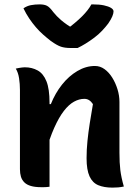

<svg xmlns="http://www.w3.org/2000/svg" viewBox="-20 -851 640 876"><path d="M334 -632Q327 -632 320 -632Q313 -632 302 -632Q276 -632 258 -638Q240 -644 212 -664Q194 -678 177 -693Q160 -708 144 -726.5Q128 -745 113.5 -766.5Q99 -788 87 -813Q103 -824 121 -827.5Q139 -831 161 -831Q182 -831 194.5 -824.5Q207 -818 223 -796Q237 -778 259 -759Q281 -740 322 -715L266 -730H332L279 -713Q326 -748 354.5 -776.5Q383 -805 397 -831H403Q434 -831 454.5 -826.5Q475 -822 486.5 -815Q498 -808 498 -799Q498 -790 492.5 -776.5Q487 -763 474 -744Q462 -728 446 -711Q430 -694 410 -679Q390 -664 370.5 -652Q351 -640 334 -632ZM545 0Q531 3 519 4Q507 5 493 5Q455 5 428.5 -6Q402 -17 388.5 -46.5Q375 -76 375 -129Q375 -168 379 -207.5Q383 -247 389.5 -288.5Q396 -330 404 -376Q396 -388 386.5 -394Q377 -400 365 -400Q341 -400 317.5 -387Q294 -374 271.5 -345Q249 -316 227.5 -268Q206 -220 186 -149V-376H212Q232 -426 263 -465Q294 -504 333 -527Q372 -550 413 -550Q437 -550 457 -535.5Q477 -521 492 -497Q507 -473 516 -444Q525 -415 525 -386Q525 -348 525 -309Q525 -270 525 -231.5Q525 -193 525 -154Q525 -108 529 -75Q533 -42 545 0ZM206 1Q199 2 192.5 2.5Q186 3 180 3Q174 3 167 3Q140 3 121 -2.5Q102 -8 91 -19Q80 -30 75.5 -45Q71 -60 71 -79Q71 -129 71 -175.5Q71 -222 71 -266.5Q71 -311 71 -354.5Q71 -398 71 -441Q71 -468 67 -494Q63 -520 52 -538Q60 -540 66.5 -541Q73 -542 80 -543Q87 -544 93 -544Q126 -544 152 -529.5Q178 -515 192 -480Q206 -445 206 -382Q206 -317 206 -249.5Q206 -182 206 -118.5Q206 -55 206 1Z"/></svg>

Font: Recursive Casual
Style: Bold
Weight: 700
Version: Version 1.085